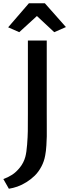

<svg xmlns="http://www.w3.org/2000/svg" viewBox="-40 -991 422 1173"><path d="M14.2 162.1 -19.5 103Q8.8 92.8 33.7 76.9Q58.6 61 81.8 32Q105 2.9 114.7 -32.7Q122.1 -60.1 125.7 -107.9Q129.4 -155.8 129.9 -189.5Q130.4 -223.1 130.4 -296.9V-743.2H245.6V-299.3Q245.6 -286.6 245.8 -231.9Q246.1 -177.2 245.8 -157.5Q245.6 -137.7 243.4 -102.5Q241.2 -67.4 236.3 -42.5Q230 -5.4 212.6 27.1Q195.3 59.6 172.4 82Q149.4 104.5 121.6 121.8Q93.8 139.2 66.9 148.7Q40 158.2 14.2 162.1ZM77.6 -794.4 9.8 -824.2 136.7 -971.2H233.9L362.8 -825.7L291.5 -794.4L185.5 -893.1Z"/></svg>

Font: HaufeMerriweatherSans
Style: Regular
Weight: 400
Designer: Eben Sorkin ( eben@eyebytes.com )
Foundry: Eben Sorkin
Version: Version 1.56